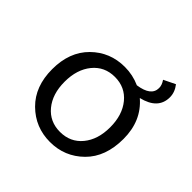

<svg xmlns="http://www.w3.org/2000/svg" viewBox="-161 -762 923 923"><g transform="rotate(45 300.0 -300.5)"><path d="M556.2 -547.9Q556.2 -466.8 456.1 -442.9Q540 -371.1 540 -248.5Q540 -126 470 -56.9Q399.9 12.2 300 12.2Q200.2 12.2 130.1 -56.9Q60.1 -126 60.1 -243.2Q60.1 -360.4 129.6 -429.2Q199.2 -498 299.8 -498Q354 -498 402.8 -476.1Q487.8 -488.3 487.8 -542Q488.3 -562 473.1 -584L532.2 -612.8Q556.2 -582 556.2 -547.9ZM187.5 -107.7Q230 -56.2 300 -56.2Q370.1 -56.2 412.6 -107.7Q455.1 -159.2 455.1 -242.7Q455.1 -326.2 412.6 -378.2Q370.1 -430.2 300 -430.2Q230 -430.2 187.5 -378.2Q145 -326.2 145 -242.7Q145 -159.2 187.5 -107.7Z"/></g></svg>

Font: SourceCodePro-Regular
Style: Regular
Weight: 400
Monospace: yes
Designer: Paul D. Hunt
Foundry: Adobe Systems Incorporated
Version: Version 1.009;PS 1.000;hotconv 1.0.70;makeotf.lib2.5.5900